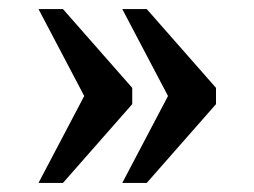

<svg xmlns="http://www.w3.org/2000/svg" viewBox="-20 -482 562 424"><path d="M250 -78 351 -270 250 -462H304L457 -288V-252L304 -78ZM65 -78 166 -270 65 -462H119L272 -288V-252L119 -78Z"/></svg>

Font: ET Text
Style: Regular
Weight: 470
Designer: Monotype Design Team
Foundry: Monotype Imaging Inc.
Version: Version 2.009